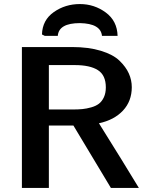

<svg xmlns="http://www.w3.org/2000/svg" viewBox="-20 -927 733 947"><path d="M187 -757Q189 -828 245.5 -867.5Q302 -907 374 -907Q445 -907 501.5 -865.5Q558 -824 560 -750H483Q477 -811 374 -813Q270 -813 265 -750H201ZM88 0V-695H335Q417 -695 477.5 -676.5Q538 -658 569.5 -627.5Q601 -597 615.5 -564.5Q630 -532 630 -497Q630 -428 586.5 -381.5Q543 -335 468 -319Q590 -124 665 0H527L342 -308H221V0ZM221 -387H339Q366 -387 386.5 -389Q407 -391 430 -397.5Q453 -404 468 -415.5Q483 -427 492.5 -447.5Q502 -468 502 -496Q502 -556 463 -581Q424 -606 349 -606H221Z"/></svg>

Font: Coval
Style: Bold
Weight: 700
Foundry: Context Ltd
Version: Version 001.000